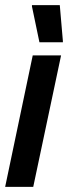

<svg xmlns="http://www.w3.org/2000/svg" viewBox="-37 -725 264 745"><path d="M-17 0 90 -510H200L92 0ZM116 -561 87 -700V-705H195L207 -566V-561Z"/></svg>

Font: Saira UltraCondensed ExtraBold
Style: Italic
Weight: 800
Width: 1
Italic angle: -12°
Designer: Hector Gatti with collaboration of the Omnibus-Type team
Foundry: Omnibus-Type
Version: Version 1.101